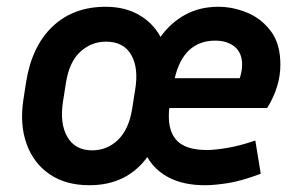

<svg xmlns="http://www.w3.org/2000/svg" viewBox="-20 -537 888 567"><path d="M750 -24Q695 -3 654.5 3.5Q614 10 585 10Q524 10 481 -11.5Q438 -33 415 -73Q354 10 244 10Q174 10 126.5 -22.5Q79 -55 58.5 -112Q38 -169 49 -242L57 -294Q74 -401 135.5 -459Q197 -517 292 -517Q349 -517 390.5 -493Q432 -469 454 -428Q484 -470 527 -493.5Q570 -517 625 -517Q667 -517 709 -500Q751 -483 779.5 -445.5Q808 -408 808 -346Q808 -281 769 -218H480Q473 -157 499 -125.5Q525 -94 591 -94Q613 -94 650 -100Q687 -106 734 -122ZM616 -417Q522 -417 496 -306H688Q695 -327 695 -346Q695 -381 673 -399Q651 -417 616 -417ZM379 -271Q390 -336 367.5 -375Q345 -414 293 -414Q250 -414 217.5 -384.5Q185 -355 175 -294L166 -237Q156 -172 179 -132.5Q202 -93 252 -93Q296 -93 328 -123.5Q360 -154 370 -214Z"/></svg>

Font: Inria Sans
Style: Bold Italic
Weight: 700
Italic angle: -10°
Designer: Black Foundry Team
Foundry: Black Foundry
Version: Version 1.2; ttfautohint (v1.8.3)